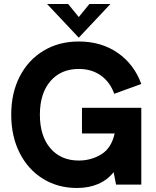

<svg xmlns="http://www.w3.org/2000/svg" viewBox="-20 -921 777 958"><path d="M36 -349Q36 -457 78.5 -539.5Q121 -622 197.5 -668Q274 -714 373 -714Q485 -714 567 -657.5Q649 -601 685 -502L550 -453Q529 -512 483 -544.5Q437 -577 373 -577Q284 -577 231.5 -516Q179 -455 179 -349Q179 -242 231.5 -181Q284 -120 373 -120Q435 -120 485.5 -151Q536 -182 552 -255H389V-383H685V0H559L547 -62Q516 -23 469.5 -3Q423 17 364 17Q269 17 194.5 -29Q120 -75 78 -158Q36 -241 36 -349ZM215 -901H320L373 -836L426 -901H531L373 -733Z"/></svg>

Font: Hanken Grotesk ExtraBold
Style: Regular
Weight: 800
Designer: Alfredo Marco Pradil
Foundry: Hanken Design Co.
Version: Version 3.014